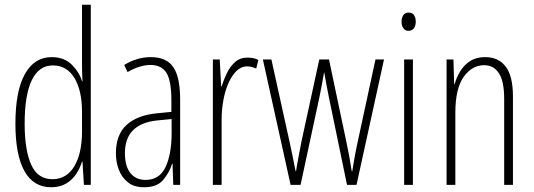

<svg xmlns="http://www.w3.org/2000/svg" viewBox="-20 -780 2252 810"><path d="M196 10Q121 10 83 -58.5Q45 -127 45 -258Q45 -396 85 -467.5Q125 -539 198 -539Q251 -539 283 -507Q315 -475 326 -437H328Q327 -456 326.5 -473Q326 -490 326 -506V-760H363V0H334L328 -98H326Q318 -72 302 -47Q286 -22 259.5 -6Q233 10 196 10ZM201 -24Q261 -24 293.5 -78.5Q326 -133 326 -226V-307Q326 -398 294 -451Q262 -504 203 -504Q144 -504 114 -441.5Q84 -379 84 -258Q84 -147 111.5 -85.5Q139 -24 201 -24Z M616 -539Q682 -539 711 -497Q740 -455 740 -359V0H711L708 -89H706Q694 -51 668 -20.5Q642 10 588 10Q546 10 520 -10.5Q494 -31 481.5 -63.5Q469 -96 469 -133Q469 -212 514 -253Q559 -294 642 -302L703 -308V-356Q703 -440 682 -473Q661 -506 614 -506Q595 -506 570.5 -499Q546 -492 518 -476L504 -506Q558 -539 616 -539ZM644 -272Q507 -258 507 -134Q507 -79 530 -50Q553 -21 594 -21Q653 -21 678.5 -75.5Q704 -130 704 -218V-278Z M1024 -537Q1034 -537 1046.5 -535Q1059 -533 1070 -527L1061 -491Q1054 -494 1044 -497Q1034 -500 1023 -500Q997 -500 977 -480Q957 -460 943 -427.5Q929 -395 922 -355.5Q915 -316 915 -278V0H878V-529H907L913 -416H915Q924 -444 937.5 -472Q951 -500 972 -518.5Q993 -537 1024 -537Z M1366 -377Q1361 -402 1356.5 -426.5Q1352 -451 1348 -474H1347Q1343 -451 1338.5 -426Q1334 -401 1329 -377L1248 0H1206L1089 -529H1125L1202 -180Q1209 -148 1215 -118Q1221 -88 1227 -58H1229Q1232 -80 1239 -116Q1246 -152 1252 -184L1327 -529H1368L1442 -178Q1454 -123 1464 -57H1466Q1470 -83 1473 -99.5Q1476 -116 1478.5 -130Q1481 -144 1485 -163L1564 -529H1600L1484 0H1444Z M1704 -727Q1720 -727 1727 -715.5Q1734 -704 1734 -689Q1734 -671 1726 -660.5Q1718 -650 1703 -650Q1689 -650 1681.5 -661Q1674 -672 1674 -688Q1674 -704 1681 -715.5Q1688 -727 1704 -727ZM1722 -529V0H1685V-529Z M2027 -539Q2083 -539 2113.5 -499Q2144 -459 2144 -373V0H2107V-362Q2107 -438 2084.5 -471.5Q2062 -505 2023 -505Q1971 -505 1936 -455.5Q1901 -406 1901 -305V0H1864V-529H1893L1896 -425H1898Q1906 -454 1922 -480Q1938 -506 1963.5 -522.5Q1989 -539 2027 -539Z"/></svg>

Font: Noto Sans Malayalam ExtraCondensed ExtraLight
Style: Regular
Weight: 200
Width: 2
Designer: Jelle Bosma - Monotype Design Team
Foundry: Monotype Imaging Inc.
Version: Version 2.104; ttfautohint (v1.8.4.7-5d5b)